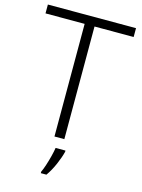

<svg xmlns="http://www.w3.org/2000/svg" viewBox="-136 -791 804 1090"><g transform="rotate(15 265.5 -246.5)"><path d="M294 0H236V-662H6V-714H524V-662H294ZM317 68Q309 101 290.5 144Q272 187 248 221H215V212Q223 196 232 168.5Q241 141 248.5 111.5Q256 82 259 61H317Z"/></g></svg>

Font: Noto Sans Gurmukhi UI Light
Style: Regular
Weight: 300
Designer: Jelle Bosma - Monotype Design Team
Foundry: Monotype Imaging Inc.
Version: Version 2.004; ttfautohint (v1.8.4.7-5d5b)